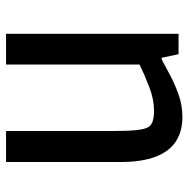

<svg xmlns="http://www.w3.org/2000/svg" viewBox="-14 -610 637 650"><g transform="rotate(-90 305.0 -285.5)"><path d="M233 13Q185 13 151 -9Q117 -31 99 -77.5Q81 -124 81 -198V-584H186V-224Q186 -173 189 -143Q192 -113 200 -101Q207 -91 221 -87Q235 -83 253 -83Q293 -83 334.5 -99Q376 -115 411 -132V-584H515V0H446L434 -57H428Q409 -47 378.5 -30.5Q348 -14 311 -0.5Q274 13 233 13Z"/></g></svg>

Font: Ruda SemiBold
Style: Regular
Weight: 600
Designer: Mariela Monsalve and Angelina Sanchez
Foundry: Mariela Monsalve and Angelina Sanchez
Version: Version 2.001